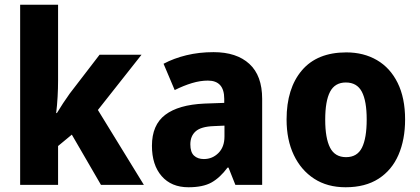

<svg xmlns="http://www.w3.org/2000/svg" viewBox="-20 -780 1770 810"><path d="M225 -440Q225 -407 223 -371.5Q221 -336 217 -303H220Q232 -323 246.5 -345Q261 -367 274 -385L400 -549H577L393 -316L587 0H406L283 -212L225 -164V0H65V-760H225Z M881 -560Q978 -560 1032 -510.5Q1086 -461 1086 -363V0H973L944 -73H940Q908 -30 872 -10Q836 10 775 10Q703 10 662 -37Q621 -84 621 -165Q621 -253 677 -295.5Q733 -338 842 -343L926 -346V-363Q926 -440 857 -440Q825 -440 790 -429.5Q755 -419 717 -400L670 -511Q713 -534 766.5 -547Q820 -560 881 -560ZM882 -248Q828 -246 805.5 -226Q783 -206 783 -171Q783 -138 798.5 -123.5Q814 -109 840 -109Q876 -109 901.5 -134.5Q927 -160 927 -204V-250Z M1689 -276Q1689 -191 1661 -126.5Q1633 -62 1577 -26Q1521 10 1438 10Q1361 10 1305.5 -26Q1250 -62 1219.5 -126Q1189 -190 1189 -276Q1189 -407 1253.5 -483Q1318 -559 1441 -559Q1514 -559 1570 -526.5Q1626 -494 1657.5 -430.5Q1689 -367 1689 -276ZM1352 -275Q1352 -197 1372.5 -157Q1393 -117 1440 -117Q1487 -117 1507 -157Q1527 -197 1527 -276Q1527 -354 1506.5 -393Q1486 -432 1439 -432Q1393 -432 1372.5 -393Q1352 -354 1352 -275Z"/></svg>

Font: Noto Sans Armenian SemiCondensed ExtraBold
Style: Regular
Weight: 800
Width: 4
Designer: Monotype Design Team
Foundry: Monotype Imaging Inc.
Version: Version 2.008; ttfautohint (v1.8.4.7-5d5b)